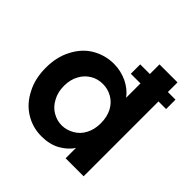

<svg xmlns="http://www.w3.org/2000/svg" viewBox="-193 -900 1070 1070"><g transform="rotate(45 342.0 -365.5)"><path d="M670 -664C670 -664 610 -664 610 -664C610 -664 610 -740 610 -740C610 -740 468 -740 468 -740C468 -740 468 -664 468 -664C468 -664 392 -664 392 -664C392 -664 392 -590 392 -590C392 -590 468 -590 468 -590C468 -590 468 -477 468 -477C468 -477 468 -477 468 -477C449 -503 423 -524 390 -540C357 -555 323 -563 287 -563C287 -563 287 -563 287 -563C240 -563 197 -551 158 -528C119 -505 89 -471 67 -428C44 -385 33 -335 33 -279C33 -279 33 -279 33 -279C33 -222 44 -172 67 -129C89 -85 119 -51 158 -27C197 -3 239 9 286 9C286 9 286 9 286 9C327 9 364 1 395 -16C426 -33 451 -55 468 -82C468 -82 468 0 468 0C468 0 610 0 610 0C610 0 610 -590 610 -590C610 -590 670 -590 670 -590C670 -590 670 -664 670 -664ZM322 -114C322 -114 322 -114 322 -114C297 -114 273 -121 251 -134C228 -147 210 -167 197 -192C183 -217 176 -246 176 -279C176 -279 176 -279 176 -279C176 -312 183 -341 197 -366C210 -390 228 -408 250 -421C272 -434 296 -440 322 -440C322 -440 322 -440 322 -440C348 -440 372 -434 395 -421C418 -408 436 -389 449 -365C462 -340 469 -311 469 -277C469 -277 469 -277 469 -277C469 -243 462 -214 449 -190C436 -165 418 -147 395 -134C372 -121 348 -114 322 -114Z"/></g></svg>

Font: Girnar Poppins
Style: SemiBold
Weight: 500
Designer: Ninad Kale (Devanagari), Jonny Pinhorn (Latin)
Foundry: Indian Type Foundry
Version: ""